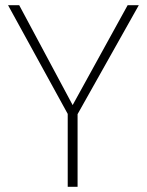

<svg xmlns="http://www.w3.org/2000/svg" viewBox="-20 -720 566 740"><path d="M472 -700H515L279 -280V0H241V-281L11 -700H54L260 -315Z"/></svg>

Font: Renner
Style: Thin
Weight: 200
Version: Version 003.000 ; ttfautohint (v0.97) -l 8 -r 50 -G 200 -x 1